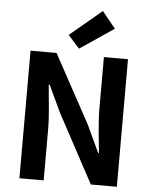

<svg xmlns="http://www.w3.org/2000/svg" viewBox="-64 -1058 877 1111"><g transform="rotate(5 374.5 -503.0)"><path d="M91 0H232V-297C232 -382 219 -475 213 -555H218L293 -396L506 0H657V-741H517V-445C517 -361 529 -263 537 -186H532L457 -346L242 -741H91ZM369 -777 566 -910 488 -1006 303 -851Z"/></g></svg>

Font: Noto Sans JP
Style: Bold
Weight: 700
Designer: Ryoko NISHIZUKA 西塚涼子 (kana, bopomofo & ideographs); Paul D. Hunt (Latin, Greek & Cyrillic); Sandoll Communications 산돌커뮤니
Foundry: Adobe
Version: Version 2.004;hotconv 1.0.118;makeotfexe 2.5.65603